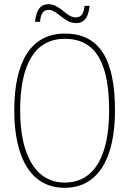

<svg xmlns="http://www.w3.org/2000/svg" viewBox="-20 -885 617 915"><path d="M342 -775C392 -775 403 -819 407 -857H383C380 -828 372 -802 341 -802C296 -802 267 -865 211 -865C161 -865 151 -817 147 -781H171C173 -811 181 -838 212 -838C253 -838 286 -775 342 -775ZM288 10C446 10 528 -128 528 -358C528 -604 454 -725 289 -725C130 -725 48 -595 48 -359C48 -133 127 10 288 10ZM288 -15C148 -15 76 -150 76 -358C76 -574 143 -700 289 -700C443 -700 500 -574 500 -358C500 -146 432 -15 288 -15Z"/></svg>

Font: Noto Serif Bengali Condensed Thin
Style: Regular
Weight: 100
Width: 3
Designer: Juan Bruce, Universal Thirst, Indian Type Foundry and the Monotype Design Team.
Foundry: Monotype Imaging Inc.
Version: Version 2.003